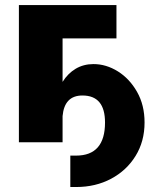

<svg xmlns="http://www.w3.org/2000/svg" viewBox="-20 -566 629 764"><path d="M259.8 178.2V53.2H282.7Q397.9 53.2 397.9 -78.6Q397.9 -186 308.1 -186Q236.3 -186 229 -104V0H55.2V-545.9H443.4V-413.1H229V-240.2Q250 -273.9 281.2 -292.5Q312.5 -311 352.1 -311Q402.3 -311 449 -282Q495.6 -252.9 525.4 -200.4Q555.2 -147.9 555.2 -78.6Q555.2 -3.4 519.5 54.4Q483.9 112.3 422.1 145.3Q360.4 178.2 282.7 178.2Z"/></svg>

Font: Inter Extra Bold
Style: Regular
Weight: 800
Designer: Rasmus Andersson
Foundry: rsms
Version: Version 4.000;git-3c8e0fc